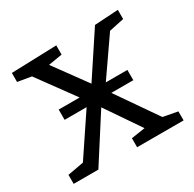

<svg xmlns="http://www.w3.org/2000/svg" viewBox="-123 -663 804 794"><g transform="rotate(-30 279.0 -266.0)"><path d="M13 0V-43L90 -57L218 -248H113V-297H213L86 -471L21 -482V-525L237 -532V-488L171 -477L284 -322L418 -525L531 -532V-488L460 -473L338 -297H441V-248H336L469 -56L538 -43V0H316V-43L382 -53L270 -217L131 0Z"/></g></svg>

Font: Bitter
Style: Regular
Weight: 400
Designer: Sol Matas, and Bitter project Authors
Foundry: Sol Matas
Version: Version 2.001